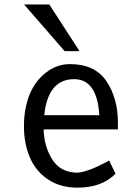

<svg xmlns="http://www.w3.org/2000/svg" viewBox="-20 -845 640 877"><path d="M89.4 0ZM299.8 -552.2Q413.1 -552.2 465.8 -474.6Q518.6 -397 518.6 -283.7V-253.9H179.2Q182.1 -171.4 220.5 -113.8Q258.8 -56.2 335.4 -56.2Q386.7 -61 478.5 -111.8L507.8 -51.3Q444.3 12.2 334.5 12.2Q255.9 12.2 199.7 -25.1Q143.6 -62.5 116.5 -125.7Q89.4 -189 89.4 -268.6Q89.4 -348.1 114.5 -411.4Q139.6 -474.6 189.7 -513.4Q239.7 -552.2 299.8 -552.2ZM433.6 -318.8Q423.8 -483.4 318.4 -483.4Q199.2 -483.4 182.1 -318.8ZM205.1 -824.7 343.3 -611.3H275.4L89.8 -824.7Z"/></svg>

Font: Oxygen Mono
Style: Regular
Weight: 400
Designer: Vernon Adams
Foundry: Vernon Adams
Version: Version 0.201; ttfautohint (v0.8) -r 50 -G 200 -x